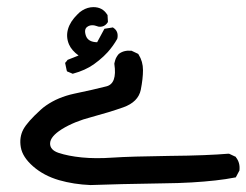

<svg xmlns="http://www.w3.org/2000/svg" viewBox="-20 -244 706 550"><path d="M239.3 286.1Q191.4 284.2 148.9 272Q105.5 259.3 75.2 232.9Q44.4 206.1 39.6 177.7Q34.7 149.4 46.9 126.5Q58.6 105 96.2 70.8Q103.5 64 112.1 58.1Q120.6 52.2 129.9 47.1Q139.2 42 149.2 37.8Q159.2 33.7 169.9 30.3Q180.7 26.9 192.4 24.4Q248.5 12.7 284.7 3.4Q315.9 -4.4 307.6 -60.5V-61.5V-62.5Q308.6 -67.4 310.1 -72Q311.5 -76.7 314 -80.8Q316.4 -85 319.8 -88.9L320.3 -89.4L320.8 -89.8Q335 -100.6 356 -98.6H356.9L357.9 -98.1L374.5 -90.3L376 -89.4L377 -87.9Q389.6 -67.9 389.6 -43Q389.6 -19 383.3 13.2Q376 48.3 333 63.5Q293 77.6 242.2 91.3Q192.9 104 157.2 126Q124 147 123.5 166.5Q123 185.5 147.5 193.8Q175.3 203.1 214.4 207Q253.9 210.9 302.7 207.5Q352.5 204.1 465.3 202.6Q521.5 202.1 563.7 200.4Q606 198.7 634.3 196.3H635.7L637.2 196.8L653.8 204.6L655.3 205.1L655.8 206.5Q668 221.7 666 242.7V244.1L665.5 245.1L656.7 261.7L655.3 264.2L652.3 264.6Q627.9 269.5 596.9 272.9Q565.9 276.4 528.6 278.6Q491.2 280.8 447.3 281.2Q316.4 283.2 239.3 286.1ZM186 -33.7 174.3 -38.6 171.9 -39.6 170.9 -43 167 -61.5 166.5 -64 168.5 -65.9 172.4 -70.8 173.3 -72.3 174.3 -72.8 205.1 -85Q185.1 -99.6 177.7 -116.7Q168.5 -138.2 174.8 -160.6Q181.2 -182.6 201.7 -202.6Q208 -209.5 215.6 -214.1Q223.1 -218.8 231.2 -221.2Q239.3 -223.6 247.6 -223.6Q273.9 -223.6 287.1 -202.1L288.1 -201.2V-199.7L289.1 -183.1V-181.2L288.1 -179.2Q277.8 -164.6 260.3 -168L259.8 -168.5Q241.7 -175.3 230.5 -167.5Q219.7 -160.6 226.1 -141.6Q232.4 -123.5 258.3 -123L277.8 -159.2L279.3 -161.6L282.2 -162.1L300.8 -165L303.2 -165.5L305.2 -164.1Q319.8 -154.3 316.4 -134.8L315.9 -133.8V-132.8Q304.7 -112.8 288.6 -94.7Q283.2 -88.9 276.9 -82.8Q270.5 -76.7 263.4 -71Q256.3 -65.4 248.5 -59.6Q224.1 -42.5 189.9 -33.2L188 -32.7Z"/></svg>

Font: NaikaiFont
Style: SemiBold
Weight: 600
Version: Version 1.89